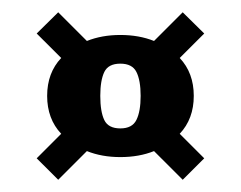

<svg xmlns="http://www.w3.org/2000/svg" viewBox="-20 -378 394 314"><path d="M144 -221.2Q144 -195.3 150.6 -181.6Q157.2 -168 176.8 -168Q196.3 -168 203.1 -181.9Q210 -195.8 210 -221.2Q210 -246.6 203.1 -260.3Q196.3 -273.9 176.8 -273.9Q157.2 -273.9 150.6 -260.3Q144 -246.6 144 -221.2ZM80.1 -159.2Q57.1 -183.6 57.1 -221.2Q57.1 -258.8 80.1 -283.2L40 -323.2L75.2 -357.9L122.1 -311Q146.5 -320.8 176.8 -320.8Q207.5 -320.8 231.9 -311L278.8 -357.9L314 -323.2L273.9 -283.2Q296.9 -258.8 296.9 -221.2Q296.9 -183.6 273.9 -159.2L314 -119.1L278.8 -84L231.9 -130.9Q207.5 -121.1 176.8 -121.1Q146.5 -121.1 122.1 -130.9L75.2 -84L40 -119.1Z"/></svg>

Font: Pfennig
Style: Bold
Weight: 700
Version: Version 20120410 ; ttfautohint (v0.8)